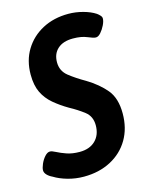

<svg xmlns="http://www.w3.org/2000/svg" viewBox="-116 -777 651 852"><g transform="rotate(-15 209.5 -351.0)"><path d="M163 7Q125 7 89.5 -3Q54 -13 28 -29Q13 -36 3.5 -46Q-6 -56 -6 -67Q-6 -78 1.5 -95.5Q9 -113 21 -126.5Q33 -140 45 -140Q54 -140 71 -131Q88 -122 113.5 -113Q139 -104 173 -104Q219 -104 245.5 -130Q272 -156 272 -200Q272 -241 243 -263.5Q214 -286 177 -306Q141 -327 112 -351.5Q83 -376 67 -409Q51 -442 51 -491Q51 -556 81 -605Q111 -654 163 -681.5Q215 -709 282 -709Q315 -709 348.5 -700Q382 -691 405 -676Q412 -671 418.5 -664Q425 -657 425 -650Q425 -637 416.5 -619.5Q408 -602 396.5 -589Q385 -576 374 -576Q363 -576 337.5 -587Q312 -598 273 -598Q228 -598 203 -575.5Q178 -553 178 -514Q178 -474 209 -449.5Q240 -425 282 -401Q335 -369 368 -329.5Q401 -290 401 -220Q401 -152 371 -101Q341 -50 287 -21.5Q233 7 163 7Z"/></g></svg>

Font: Asap Condensed Condensed SemiBold
Style: Italic
Weight: 600
Width: 3
Italic angle: -6°
Designer: Pablo Cosgaya
Foundry: Omnibus-Type
Version: Version 3.001; ttfautohint (v1.8.4.7-5d5b)